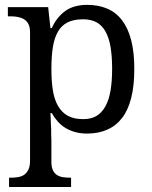

<svg xmlns="http://www.w3.org/2000/svg" viewBox="-20 -537 621 786"><path d="M320.3 -458Q282.7 -458 257.6 -445.8Q232.4 -433.6 217.5 -408Q202.6 -382.3 196.5 -344.5Q190.4 -306.6 190.4 -254.9Q190.4 -204.6 196.5 -166.7Q202.6 -128.9 218 -102.5Q233.4 -76.2 258.1 -62.7Q282.7 -49.3 320.8 -49.3Q353.5 -49.3 375.5 -62.7Q397.5 -76.2 411.9 -102.5Q426.3 -128.9 432.6 -166.7Q439 -204.6 439 -255.9Q439 -306.6 432.6 -344.5Q426.3 -382.3 411.9 -408Q397.5 -433.6 375 -445.8Q352.5 -458 320.3 -458ZM529.8 -254.9Q529.8 -186 517.1 -136Q504.4 -85.9 479.7 -54Q455.1 -22 418.9 -6.1Q382.8 9.8 336.4 9.8Q309.6 9.8 286.9 3.4Q264.2 -2.9 247.1 -13.7Q230 -24.4 216.1 -40Q202.1 -55.7 191.9 -74.2H186.5Q187.5 -47.9 188.5 -27.8Q189.5 -19 189.5 -9Q189.5 1 189.5 9Q189.5 17.1 189.9 23.4Q190.4 29.8 190.4 34.2V126Q190.4 146.5 196.5 159.7Q202.6 172.9 213.6 179.7Q224.6 186.5 238.8 188.5Q252.9 190.4 269 190.4H271V228.5H17.1V190.4H23.9Q40 190.4 54.4 188Q68.8 185.5 79.3 178.2Q89.8 170.9 96.4 157Q103 143.1 103 121.1V-403.8Q103 -425.8 96.4 -438.5Q89.8 -451.2 78.6 -458Q67.4 -464.8 53.2 -467.5Q39.1 -470.2 23.9 -470.2H12.2V-507.8H177.2L186.5 -421.9H191.9Q202.1 -444.8 216.1 -462.2Q230 -479.5 247.1 -491.9Q264.2 -504.4 286.9 -510.7Q309.6 -517.1 336.4 -517.1Q382.8 -517.1 418.9 -501.7Q455.1 -486.3 479.7 -453.9Q504.4 -421.4 517.1 -372.1Q529.8 -322.8 529.8 -254.9Z"/></svg>

Font: MUA Office
Style: Regular
Weight: 400
Designer: Khon Soe Zaw Thu
Foundry: Myanmar Unicode
Version: Version 2.10 June 24, 2017